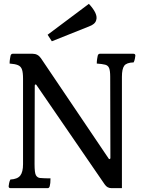

<svg xmlns="http://www.w3.org/2000/svg" viewBox="-20 -1060 755 1000"><path d="M25 -90Q25 -94 27.5 -106Q30 -118 34 -125Q71 -127 85.5 -145.5Q100 -164 100 -205V-650Q100 -682 94.5 -698Q89 -714 74 -720.5Q59 -727 30 -729Q30 -742 32 -753.5Q34 -765 35 -770Q38 -780 46 -780H150Q177 -780 193 -757L546 -234Q548 -230 551.5 -231.5Q555 -233 555 -237L554 -660Q554 -691 548.5 -705Q543 -719 528 -723Q513 -727 484 -729Q484 -742 486 -753.5Q488 -765 489 -770Q492 -780 500 -780H675Q685 -780 685 -770Q685 -766 682.5 -754Q680 -742 676 -735Q639 -734 627 -717.5Q615 -701 615 -660V-80H561Q538 -80 525 -100L170 -617Q168 -621 164.5 -620Q161 -619 161 -614L160 -205Q160 -160 167 -147.5Q174 -135 188 -133Q196 -132 214.5 -131.5Q233 -131 243 -131Q243 -104 239 -90Q236 -80 228 -80H35Q25 -80 25 -90ZM443 -922 250 -845 228 -879 443 -1040Q492 -987 481 -955Q476 -934 443 -922Z"/></svg>

Font: Gowun Batang
Style: Bold
Weight: 700
Designer: Yanghee Ryu
Foundry: Yanghee Ryu
Version: Version 2.000